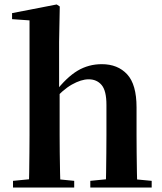

<svg xmlns="http://www.w3.org/2000/svg" viewBox="-20 -839 727 859"><path d="M38.2 0V-29.9L143.8 -40.2H207.6L312 -29.9V0ZM109.1 0Q110.1 -25.5 110.6 -67.4Q111.1 -109.4 111.6 -154.8Q112.1 -200.3 112.1 -234.8V-747.8L34 -753.3V-780.3L233.6 -819L247.4 -810L244.4 -650.9V-442.8L246.8 -429.3V-234.8Q246.8 -200.3 247.3 -154.8Q247.8 -109.4 248.7 -67.4Q249.6 -25.5 250.6 0ZM384 0V-29.9L487.9 -40.2H550.2L658.6 -29.9V0ZM452.5 0Q454.2 -25.5 454.7 -66.9Q455.2 -108.4 455.7 -153.8Q456.2 -199.3 456.2 -234.8V-369.8Q456.2 -433.2 434.6 -458.7Q413 -484.2 376.5 -484.2Q343.4 -484.2 301.6 -460.7Q259.8 -437.1 214.2 -384.1L185.3 -426.7H226.3Q277.9 -493.2 327 -522.6Q376.2 -551.9 435.5 -551.9Q506.8 -551.9 548.9 -506.5Q590.9 -461.1 590.9 -358.8V-234.8Q590.9 -199.3 591.4 -153.8Q591.9 -108.4 592.6 -66.9Q593.2 -25.5 594.2 0Z"/></svg>

Font: Noto Serif SC
Style: Regular
Weight: 200
Designer: Ryoko NISHIZUKA 西塚涼子 (kana & ideographs); Frank Grießhammer (Latin, Greek & Cyrillic); Wenlong ZHANG 张文龙 (bopomofo); San
Foundry: Adobe
Version: Version 2.001;hotconv 1.1.0;makeotfexe 2.6.0